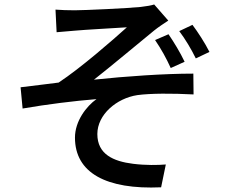

<svg xmlns="http://www.w3.org/2000/svg" viewBox="-20 -794 1040 858"><path d="M733 -641 673 -615C701 -574 723 -534 743 -490L805 -518C785 -560 757 -606 733 -641ZM840 -683 781 -655C808 -619 834 -576 855 -533L916 -562C896 -602 864 -651 840 -683ZM228 -751 233 -650C258 -652 289 -655 315 -657C355 -661 505 -669 547 -672C485 -616 342 -491 242 -425C192 -419 125 -410 72 -404L81 -309C190 -328 312 -343 411 -351C366 -319 315 -253 315 -179C315 -22 454 54 700 43L721 -59C685 -56 631 -55 575 -62C486 -73 415 -105 415 -195C415 -282 501 -355 594 -369C653 -377 749 -377 845 -372L844 -465C713 -465 542 -453 400 -438C474 -496 597 -599 668 -657C685 -671 715 -691 732 -702L669 -774C657 -770 636 -766 609 -763C551 -757 356 -748 314 -748C282 -748 255 -749 228 -751Z"/></svg>

Font: Noto Sans T Chinese Medium
Style: Regular
Weight: 500
Designer: Ryoko NISHIZUKA (kana & ideographs); Paul D. Hunt (Latin, Greek & Cyrillic); Wenlong ZHANG (bopomofo); Sandoll Communica
Foundry: Adobe Systems Incorporated
Version: Version 1.000;PS 1;hotconv 1.0.78;makeotf.lib2.5.61930